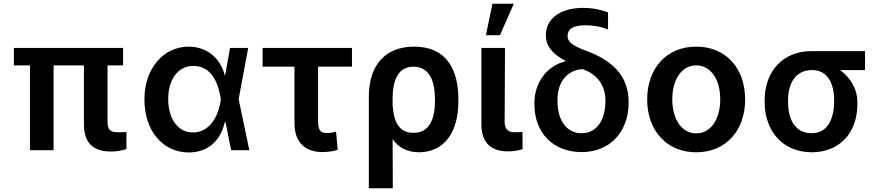

<svg xmlns="http://www.w3.org/2000/svg" viewBox="-20 -802 4698 1025"><path d="M637 -546H54V-453H140V0H266V-453H428V-138C429 -36 480 7 573 7C602 7 628 2 655 -6V-98C640 -96 627 -96 611 -96C566 -96 554 -110 554 -158V-453H637Z M987 12C1084 12 1156 -44 1180 -150H1184L1214 0H1311L1254 -273L1305 -546H1208L1182 -400H1180C1155 -496 1081 -553 987 -553C854 -553 751 -438 751 -272C751 -104 848 11 987 12ZM878 -273C878 -377 929 -450 1012 -450C1094 -450 1139 -386 1157 -284L1159 -272L1157 -259C1139 -154 1082 -94 1010 -95C930 -94 878 -168 878 -273Z M1859 -546H1382V-446H1552V-145C1552 -43 1608 9 1700 10C1733 9 1758 6 1783 -2L1774 -99C1756 -94 1744 -92 1721 -92C1691 -92 1679 -110 1678 -149V-446H1859Z M1949 -285V203H2077L2076 -59C2107 -15 2152 10 2216 11C2353 10 2427 -96 2427 -261V-272C2427 -427 2367 -553 2191 -553C2036 -553 1949 -454 1949 -285ZM2076 -241V-270C2075 -378 2108 -446 2187 -446C2271 -446 2302 -372 2302 -272V-261C2302 -172 2275 -92 2187 -93C2108 -92 2081 -157 2076 -241Z M2550 -546V-136C2550 -40 2603 6 2690 6C2720 6 2749 2 2770 -6L2769 -98C2760 -97 2748 -96 2727 -96C2690 -96 2675 -114 2674 -153L2676 -546ZM2574 -614H2649L2723 -782H2609Z M2894 -613C2895 -557 2927 -515 2999 -477L3000 -475C2900 -451 2833 -362 2833 -252V-245C2833 -92 2934 10 3085 10C3235 10 3335 -96 3336 -253V-260C3335 -390 3259 -478 3101 -534C3033 -560 3010 -580 3010 -610C3010 -648 3041 -667 3106 -667C3151 -667 3193 -659 3226 -644V-736C3182 -752 3139 -760 3095 -760C2971 -760 2894 -703 2894 -613ZM2956 -262V-268C2956 -363 3006 -427 3089 -433C3167 -408 3212 -346 3212 -267V-262C3212 -158 3163 -90 3085 -91C3007 -90 2956 -158 2956 -262Z M3697 11C3856 11 3958 -106 3958 -271C3958 -437 3856 -553 3697 -553C3538 -553 3435 -437 3435 -271C3435 -106 3538 11 3697 11ZM3569 -272C3569 -380 3621 -453 3697 -453C3773 -453 3825 -380 3825 -272C3825 -164 3774 -90 3697 -90C3620 -90 3569 -164 3569 -272Z M4062 -266V-259C4062 -104 4156 10 4314 11C4466 10 4558 -96 4557 -248V-256C4558 -326 4518 -390 4465 -428H4598V-529H4313C4154 -529 4062 -416 4062 -266ZM4187 -259V-266C4187 -357 4227 -428 4315 -428C4397 -428 4433 -358 4433 -268V-261C4433 -162 4394 -90 4314 -91C4227 -90 4187 -161 4187 -259Z"/></svg>

Font: Wafeq Semi Bold
Style: Regular
Weight: 600
Designer: Rasmus Andersson & Azza Alameddine
Foundry: Google & TypeTogether
Version: Version 3.000;January 28, 2025;FontCreator 15.0.0.3014 64-bi